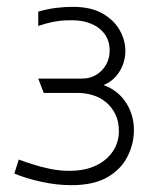

<svg xmlns="http://www.w3.org/2000/svg" viewBox="-20 -531 437 562"><path d="M92 -455Q115 -463 135.5 -467Q156 -471 174.5 -471.5Q193 -472 207 -471Q228 -469 245.5 -462Q263 -455 275.5 -443.5Q288 -432 294.5 -417Q301 -402 301 -383Q301 -361 291 -342.5Q281 -324 262.5 -312.5Q244 -301 221 -301H92L108 -259H208Q230 -259 251.5 -252.5Q273 -246 290 -232Q307 -218 317.5 -197Q328 -176 328 -147Q328 -114 310 -87.5Q292 -61 260 -46Q228 -31 183 -31Q153 -31 125 -37Q97 -43 74 -50.5Q51 -58 35 -64L22 -23Q55 -9 100.5 1Q146 11 189 11Q254 11 294 -12Q334 -35 353 -72.5Q372 -110 372 -150Q372 -195 348.5 -231Q325 -267 283 -282Q305 -291 319 -307Q333 -323 340 -342.5Q347 -362 347 -381Q347 -413 330.5 -442.5Q314 -472 280 -491.5Q246 -511 193 -511Q170 -511 145 -508Q120 -505 92 -497Z"/></svg>

Font: Advent Pro Light
Style: Regular
Weight: 300
Version: Version 3.000